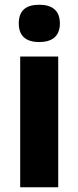

<svg xmlns="http://www.w3.org/2000/svg" viewBox="-20 -788 330 808"><path d="M145 -768C94 -768 59 -748 59 -689C59 -632 95 -611 145 -611C195 -611 232 -632 232 -689C232 -747 196 -768 145 -768ZM225 -550H65V0H225Z"/></svg>

Font: Noto Sans Lao SemiCondensed ExtraBold
Style: Regular
Weight: 800
Width: 4
Designer: Monotype Design Team
Foundry: Monotype Imaging Inc.
Version: Version 2.003